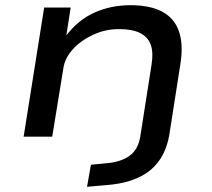

<svg xmlns="http://www.w3.org/2000/svg" viewBox="-20 -526 817 739"><path d="M315 193 330 108 393 102Q447 97 479.5 73Q512 49 520 -1L563 -275Q571 -325 560 -354.5Q549 -384 519 -399Q489 -414 438 -414Q385 -414 338 -392Q291 -370 260.5 -336.5Q230 -303 224 -264L181 0H71L150 -497H252L235 -387L234 -388Q280 -449 343.5 -477.5Q407 -506 482 -506Q557 -506 603.5 -481.5Q650 -457 668 -407.5Q686 -358 675 -284L632 -9Q625 34 607.5 68Q590 102 561 127Q532 152 487.5 167.5Q443 183 383 187Z"/></svg>

Font: Nunito Sans 7pt Expanded Medium
Style: Italic
Weight: 500
Width: 7
Italic angle: -9°
Designer: Vernon Adams
Foundry: Vernon Adams
Version: Version 3.101;gftools[0.9.27]